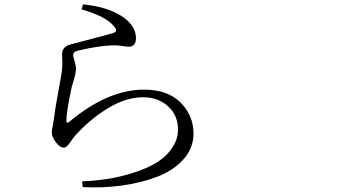

<svg xmlns="http://www.w3.org/2000/svg" viewBox="-20 -796 1540 860"><path d="M265.6 -134.8Q248 -134.8 230 -159.2Q211.9 -183.6 211.9 -202.1Q211.9 -210.9 216.3 -232.9Q220.7 -254.9 221.7 -265.6Q225.6 -300.8 239.7 -377.4Q253.9 -454.1 254.9 -461.9Q257.8 -480.5 258.8 -496.6Q259.8 -512.7 258.8 -530.3Q257.8 -547.9 257.8 -551.8Q257.8 -587.9 298.8 -597.7Q481.4 -645.5 488.3 -648.4Q511.7 -656.2 489.3 -679.7Q454.1 -722.7 345.7 -753.9L351.6 -776.4Q464.8 -765.6 532.2 -718.8Q588.9 -678.7 588.9 -625Q588.9 -586.9 556.6 -586.9Q546.9 -586.9 525.9 -590.3Q504.9 -593.8 480.5 -592.8Q421.9 -590.8 329.1 -569.3Q307.6 -564.5 307.6 -547.9Q307.6 -543.9 314 -522.5Q320.3 -501 320.3 -490.2Q320.3 -478.5 317.9 -466.3Q315.4 -454.1 309.6 -434.6Q303.7 -415 300.8 -404.3Q277.3 -293.9 277.3 -256.8Q277.3 -239.3 291 -251Q462.9 -394.5 625 -394.5Q731.4 -394.5 789.1 -336.4Q846.7 -278.3 846.7 -197.3Q846.7 -132.8 801.8 -82.5Q756.8 -32.2 684.1 -4.4Q611.3 23.4 524.9 35.2Q438.5 46.9 350.6 42L347.7 16.6Q455.1 11.7 538.1 -10.7Q667 -44.9 722.2 -99.1Q777.3 -153.3 777.3 -214.8Q777.3 -280.3 732.4 -320.3Q687.5 -360.4 621.1 -360.4Q543 -360.4 460 -309.1Q377 -257.8 311.5 -182.6Q307.6 -177.7 298.3 -164.1Q289.1 -150.4 281.2 -142.6Q273.4 -134.8 265.6 -134.8Z"/></svg>

Font: Bpmf Zihi Serif Regular
Style: Regular
Weight: 400
Foundry: But Ko
Version: Version 1.320